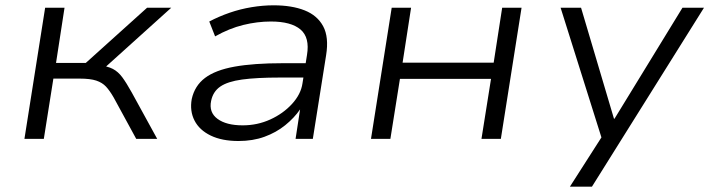

<svg xmlns="http://www.w3.org/2000/svg" viewBox="-20 -523 2671 723"><path d="M72 0 150 -494H223L191 -286H303L534 -494H625L361 -256L349 -278Q385 -274 405 -263.5Q425 -253 440.5 -232Q456 -211 476 -175L572 0H493L408 -156Q393 -182 379 -197Q365 -212 342.5 -219.5Q320 -227 280 -227H181L145 0Z M878 8Q816 8 773.5 -12.5Q731 -33 712.5 -69Q694 -105 702 -150Q713 -200 752 -229.5Q791 -259 863 -272Q935 -285 1045 -285H1147L1138 -231H1034Q946 -231 891.5 -223.5Q837 -216 809.5 -197Q782 -178 775 -143Q766 -100 799 -75.5Q832 -51 894 -51Q949 -51 997.5 -73Q1046 -95 1079.5 -131.5Q1113 -168 1119 -209L1136 -316Q1147 -382 1111.5 -412Q1076 -442 1000 -442Q949 -442 896 -429Q843 -416 790 -386L768 -442Q804 -461 844.5 -475Q885 -489 927.5 -496Q970 -503 1010 -503Q1079 -503 1127 -484Q1175 -465 1197 -424Q1219 -383 1208 -315L1158 0H1093L1110 -111Q1088 -79 1054 -51.5Q1020 -24 976 -8Q932 8 878 8Z M1377 0 1455 -494H1528L1496 -287H1839L1871 -494H1944L1866 0H1793L1829 -226H1486L1450 0Z M2126 180 2254 -20 2255 27 2091 -494H2168L2292 -76H2294L2550 -494H2631L2209 180Z"/></svg>

Font: Nunito Sans 7pt SemiExpanded Light
Style: Italic
Weight: 300
Width: 6
Italic angle: -9°
Designer: Vernon Adams
Foundry: Vernon Adams
Version: Version 3.101;gftools[0.9.27]